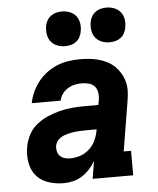

<svg xmlns="http://www.w3.org/2000/svg" viewBox="-54 -804 708 859"><g transform="rotate(-5 300.0 -375.0)"><path d="M197 8Q162 8 129.5 -2.5Q97 -13 76 -37Q55 -61 48.5 -95.5Q42 -130 48 -164Q52 -192 65.5 -219Q79 -246 102 -265Q125 -284 152.5 -296Q180 -308 208 -315Q236 -322 264 -324.5Q292 -327 319 -327H382L387 -353Q389 -369 386 -385Q383 -401 373 -411.5Q363 -422 347.5 -426Q332 -430 316 -430Q300 -430 284 -426.5Q268 -423 253.5 -414Q239 -405 229 -391Q219 -377 216 -361H86Q91 -387 102 -411Q113 -435 129.5 -456Q146 -477 168 -493.5Q190 -510 214.5 -520Q239 -530 265 -534Q291 -538 316 -538Q338 -538 359.5 -536Q381 -534 401 -528.5Q421 -523 439.5 -513.5Q458 -504 472.5 -490Q487 -476 497.5 -458.5Q508 -441 513.5 -420.5Q519 -400 518.5 -378.5Q518 -357 514 -335L477 -110H510V0H328L341 -79Q330 -60 314.5 -43Q299 -26 280 -14Q261 -2 239.5 3Q218 8 197 8ZM236 -100Q259 -100 281.5 -107.5Q304 -115 322 -131.5Q340 -148 350 -169.5Q360 -191 364 -214L365 -219H319Q309 -219 299 -218.5Q289 -218 279 -217.5Q269 -217 259.5 -215.5Q250 -214 239.5 -211.5Q229 -209 219.5 -205.5Q210 -202 201 -196Q192 -190 186 -181Q180 -172 178 -162Q176 -149 179 -136.5Q182 -124 190.5 -115.5Q199 -107 211 -103.5Q223 -100 236 -100ZM456 -602Q438 -602 421 -609Q404 -616 393.5 -629.5Q383 -643 380 -661.5Q377 -680 380 -699Q382 -712 389 -724Q396 -736 407 -744Q418 -752 431 -755Q444 -758 456 -758Q475 -758 492 -751Q509 -744 519.5 -730.5Q530 -717 533 -698.5Q536 -680 532 -661Q530 -648 523.5 -636Q517 -624 506 -616Q495 -608 482 -605Q469 -602 456 -602ZM256 -602Q238 -602 221 -609Q204 -616 193.5 -629.5Q183 -643 180 -661.5Q177 -680 180 -699Q182 -712 189 -724Q196 -736 207 -744Q218 -752 231 -755Q244 -758 256 -758Q275 -758 292 -751Q309 -744 319.5 -730.5Q330 -717 333 -698.5Q336 -680 332 -661Q330 -648 323.5 -636Q317 -624 306 -616Q295 -608 282 -605Q269 -602 256 -602Z"/></g></svg>

Font: Iosevka Curly Slab XBdExObl
Style: Regular
Weight: 800
Width: 7
Italic angle: -9°
Monospace: yes
Designer: Belleve Invis
Foundry: Belleve Invis
Version: Version 11.1.0; ttfautohint (v1.8.3)